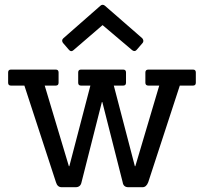

<svg xmlns="http://www.w3.org/2000/svg" viewBox="-20 -783 852 803"><path d="M400 -759Q404 -763 409.5 -763Q415 -763 420 -758L575 -623Q583 -613 577 -604L552 -575Q544 -565 533 -573L409 -678L287 -573Q277 -564 268 -575L243 -604Q236 -615 245 -623ZM576 0H517Q496 0 493 -21L408 -356H406L321 -21Q317 0 296 0H238Q220 0 214 -21L82 -425H26Q14 -425 14 -437V-480Q14 -492 26 -492H213Q225 -492 225 -480V-437Q225 -425 213 -425H167L268 -88H270L358 -425H319Q307 -425 307 -437V-480Q307 -492 319 -492H495Q507 -492 507 -480V-437Q507 -425 495 -425H456L544 -88H546L646 -425H601Q588 -425 588 -437V-480Q588 -492 601 -492H787Q799 -492 799 -480V-437Q799 -425 787 -425H732L600 -21Q592 0 576 0Z"/></svg>

Font: Sanchez
Style: Regular
Weight: 400
Designer: Daniel Hernández
Foundry: LatinoType
Version: Version 1.001